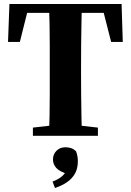

<svg xmlns="http://www.w3.org/2000/svg" viewBox="-20 -677 652 957"><path d="M144 0V-41L277 -56H334L468 -41V0ZM224 0Q226 -46 227 -98Q228 -150 228 -204Q228 -258 228 -310V-350Q228 -401 228 -454.5Q228 -508 227 -559.5Q226 -611 224 -657H388Q387 -612 386 -560Q385 -508 384.5 -455Q384 -402 384 -350V-311Q384 -259 384.5 -205Q385 -151 386 -99Q387 -47 388 0ZM20 -468 27 -657H586L592 -468H534L487 -652L545 -613H67L125 -652L79 -468ZM368 127Q368 164 353 189.5Q338 215 312.5 232Q287 249 254 260L242 228Q271 217 288 202.5Q305 188 318 163L319 191Q276 178 260 159.5Q244 141 244 118Q244 92 261.5 74.5Q279 57 306 57Q321 57 333.5 61Q346 65 359 77Q364 90 366 102Q368 114 368 127Z"/></svg>

Font: Source Serif 4 36pt
Style: Bold
Weight: 700
Designer: Frank Grießhammer
Foundry: Adobe Systems Incorporated
Version: Version 4.004;hotconv 1.0.116;makeotfexe 2.5.65601